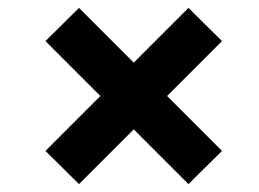

<svg xmlns="http://www.w3.org/2000/svg" viewBox="-20 -559 656 486"><path d="M180 -93 95 -177 457 -539 542 -455ZM457 -93 95 -455 180 -539 542 -177Z"/></svg>

Font: Kufam ExtraBold
Style: Italic
Weight: 800
Italic angle: -11°
Designer: Artur Schmal
Foundry: Original Type
Version: Version 1.301; ttfautohint (v1.8.3)